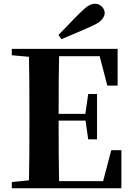

<svg xmlns="http://www.w3.org/2000/svg" viewBox="-20 -1005 710 1025"><path d="M292 -818Q323 -849 352.5 -880.5Q382 -912 410 -939Q435 -964 452.5 -974.5Q470 -985 487 -985Q509 -985 524 -969.5Q539 -954 539 -935Q539 -921 526 -903Q513 -885 475 -868Q434 -849 392 -831.5Q350 -814 308 -796ZM43 0V-33L200 -49H215V0ZM134 0Q136 -86 136.5 -173Q137 -260 137 -349V-394Q137 -483 136.5 -570Q136 -657 134 -744H296Q294 -658 293.5 -569.5Q293 -481 293 -389V-360Q293 -265 293.5 -176Q294 -87 296 0ZM215 0V-38H600L521 -2L574 -203H628V0ZM215 -361V-397H463V-361ZM451 -261 435 -372V-393L451 -503H498V-261ZM43 -710V-744H215V-696H200ZM553 -548 502 -743 579 -705H215V-744H608V-548Z"/></svg>

Font: Noto Serif TC ExtraBold
Style: Regular
Weight: 800
Designer: Ryoko NISHIZUKA 西塚涼子 (kana & ideographs); Frank Grießhammer (Latin, Greek & Cyrillic); Wenlong ZHANG 张文龙 (bopomofo); San
Foundry: Adobe
Version: Version 2.002-H1;hotconv 1.1.0;makeotfexe 2.6.0